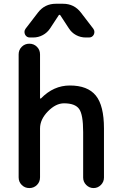

<svg xmlns="http://www.w3.org/2000/svg" viewBox="-20 -1001 625 1000"><path d="M521.5 -332V-76.2Q521.5 -53.7 505.4 -37.6Q489.3 -21.5 467.3 -21.5Q445.3 -21.5 429.2 -37.6Q413.1 -53.7 413.1 -76.2V-313.5Q413.1 -404.3 392.1 -433.6Q371.1 -462.9 313.5 -462.9Q270.5 -462.9 229.5 -420.9Q188.5 -378.9 188.5 -332V-77.1Q188.5 -53.7 172.4 -37.6Q156.2 -21.5 132.8 -21.5Q109.4 -21.5 93.3 -37.6Q77.1 -53.7 77.1 -77.1V-717.8Q77.1 -741.2 93.3 -757.3Q109.4 -773.4 132.8 -773.4Q156.2 -773.4 172.4 -757.3Q188.5 -741.2 188.5 -717.8V-490.2Q188.5 -488.3 190.4 -487.8Q192.4 -487.3 193.4 -488.3Q258.8 -555.7 343.8 -555.7Q436.5 -555.7 479 -503.4Q521.5 -451.2 521.5 -332ZM293.9 -921.9Q293 -923.8 290 -923.8Q287.1 -923.8 286.1 -921.9L241.2 -853.5Q226.6 -831.1 203.1 -818.4Q179.7 -805.7 152.3 -805.7H135.7Q118.2 -805.7 110.4 -821.3Q107.4 -828.1 107.4 -835Q107.4 -843.8 113.3 -851.6L177.7 -935.5Q212.9 -981.4 270.5 -981.4H308.6Q366.2 -981.4 401.4 -935.5L465.8 -851.6Q471.7 -843.8 471.7 -835Q471.7 -828.1 468.8 -821.3Q460.9 -805.7 443.4 -805.7H426.8Q399.4 -805.7 376 -818.4Q352.5 -831.1 337.9 -854.5Z"/></svg>

Font: Gen Jyuu Gothic P Medium
Style: Regular
Weight: 500
Designer: [Source Han Sans]
Ryoko NISHIZUKA  (kana & ideographs); Paul D. Hunt (Latin, Greek & Cyrillic); Wenlong ZHANG  (bopomofo
Version: Version 1.002.20150607